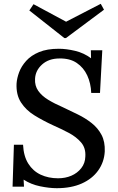

<svg xmlns="http://www.w3.org/2000/svg" viewBox="-20 -972 617 1008"><path d="M278 16Q239 16 190.5 6Q142 -4 104 -29L106 8H46L53 -212H101Q104 -152 128.5 -113Q153 -74 193.5 -55Q234 -36 285 -36Q323 -36 354.5 -49.5Q386 -63 406.5 -89Q427 -115 428 -150Q431 -195 405.5 -224.5Q380 -254 340 -275Q300 -296 257 -315Q205 -339 160.5 -366.5Q116 -394 90 -434.5Q64 -475 67 -534Q69 -562 80.5 -593Q92 -624 117.5 -652.5Q143 -681 185 -698.5Q227 -716 289 -716Q328 -716 374.5 -705Q421 -694 458 -666L457 -708H517L505 -484H459Q457 -535 438 -576Q419 -617 383 -641.5Q347 -666 292 -665Q236 -665 201 -633.5Q166 -602 164 -558Q162 -522 180.5 -495.5Q199 -469 232.5 -448.5Q266 -428 310 -409Q348 -391 388 -371.5Q428 -352 461 -326Q494 -300 513 -264Q532 -228 530 -177Q527 -121 495.5 -77Q464 -33 409 -8.5Q354 16 278 16ZM326 -772H318L134 -917L156 -950L327 -858L509 -952L526 -921Z"/></svg>

Font: Lora Medium
Style: Italic
Weight: 500
Italic angle: -3°
Designer: Olga Karpushina, Alexei Vanyashin (Cyrillic)
Foundry: Cyreal
Version: Version 3.004